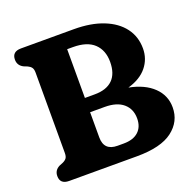

<svg xmlns="http://www.w3.org/2000/svg" viewBox="-124 -826 960 953"><g transform="rotate(-20 356.0 -350.0)"><path d="M691 -168Q691 -93.5 629.8 -46.8Q568.5 0 441.5 0H83.5Q36 0 36 -42.5Q36 -73.5 65 -88L83.5 -95.5Q97 -101.5 103.8 -110.5Q110.5 -119.5 110.5 -137.5V-562.5Q110.5 -580.5 103.8 -589.5Q97 -598.5 84 -604.5L65 -612Q36 -626.5 36 -657.5Q36 -700 83.5 -700H362.5Q452.5 -700 517.5 -674.2Q582.5 -648.5 617.5 -602Q652.5 -555.5 652.5 -493Q652.5 -438 618.5 -396Q584.5 -354 518 -335Q600 -319 645.5 -275Q691 -231 691 -168ZM328 -618H297.5V-360.5H349.5Q411.5 -360.5 444 -392.2Q476.5 -424 476.5 -486.5Q476.5 -547.5 439.5 -582.8Q402.5 -618 328 -618ZM375 -285H297.5V-152Q297.5 -82 369 -82H401Q452 -82 479.2 -107Q506.5 -132 506.5 -176.5Q506.5 -226.5 472.5 -255.8Q438.5 -285 375 -285Z"/></g></svg>

Font: Fraunces 72pt SuperSoft
Style: Bold
Weight: 700
Version: Version 1.000;[0bf87f6ff]